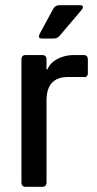

<svg xmlns="http://www.w3.org/2000/svg" viewBox="-20 -723 375 743"><path d="M210 -703H288Q308 -703 297 -686L212 -586Q203 -574 189 -574H141Q126 -574 133 -591L185 -687Q193 -703 210 -703ZM143 0H80Q63 0 63 -17V-493Q63 -510 80 -510H143Q160 -510 160 -493V-455H164Q174 -480 202.5 -495Q231 -510 266 -510H303Q320 -510 320 -493V-441Q320 -422 303 -425H243Q160 -425 160 -334V-17Q160 0 143 0Z"/></svg>

Font: Rajdhani SemiBold
Style: Regular
Weight: 600
Designer: Satya Rajpurohit, Jyotish Sonowal
Foundry: Indian Type Foundry
Version: Version 1.201 February 1, 2022